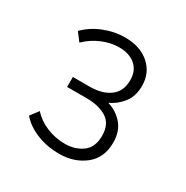

<svg xmlns="http://www.w3.org/2000/svg" viewBox="-109 -803 599 617"><g transform="rotate(30 190.0 -494.0)"><path d="M188 -279Q143 -279 104.5 -294.5Q66 -310 43 -337L66 -367Q87 -343 119.5 -329.5Q152 -316 188 -316Q225 -316 252 -335.5Q279 -355 279 -398Q279 -441 250.5 -459.5Q222 -478 175 -478H103V-515H165Q212 -515 240 -536Q268 -557 268 -598Q268 -633 245.5 -652.5Q223 -672 184 -672Q154 -672 122 -658.5Q90 -645 66 -621L43 -651Q69 -678 107.5 -693.5Q146 -709 186 -709Q242 -709 276 -679Q310 -649 310 -601Q310 -562 290 -537Q270 -512 243 -500Q277 -490 299 -464Q321 -438 321 -397Q321 -340 282 -309.5Q243 -279 188 -279Z"/></g></svg>

Font: Nunito Sans ExtraLight
Style: Regular
Weight: 200
Designer: Vernon Adams
Foundry: Vernon Adams
Version: Version 3.006; ttfautohint (v1.8.3)